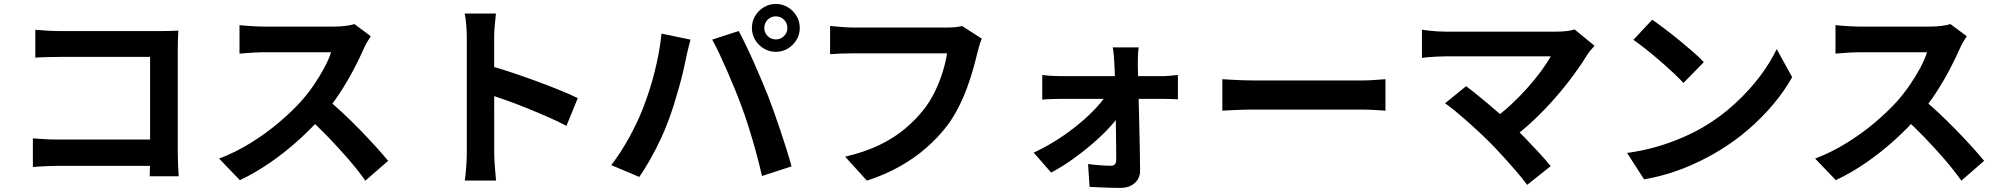

<svg xmlns="http://www.w3.org/2000/svg" viewBox="-20 -859 10020 960"><path d="M156.6 -710.1Q184.8 -707.4 219.7 -705.5Q254.5 -703.6 280.4 -703.6H784.1Q806.1 -703.6 832.7 -704.4Q859.3 -705.1 871.6 -706.1Q870.6 -688.6 869.7 -662.3Q868.8 -636.1 868.8 -613.7V-95.6Q868.8 -69.9 870.3 -35.1Q871.8 -0.3 873.4 22.3H728.4Q729.2 -0.3 729.8 -26.5Q730.4 -52.8 730.4 -80.3V-574.5H280.7Q248.9 -574.5 213.2 -573.5Q177.6 -572.5 156.6 -570.7ZM144.4 -167.1Q169.8 -165.3 202.5 -163.3Q235.2 -161.3 268.7 -161.3H809.2V-29.7H272.8Q243.9 -29.7 206.4 -28Q168.9 -26.3 144.4 -23.8Z M1833.9 -677.9Q1827.7 -669.3 1816.6 -650.3Q1805.5 -631.4 1798.8 -615.5Q1778.2 -568.4 1747.6 -510.1Q1717 -451.9 1678.6 -393.2Q1640.2 -334.5 1597.1 -284.5Q1541.3 -220.6 1473.8 -159.4Q1406.3 -98.2 1331.7 -46.6Q1257.1 5 1179.2 41.8L1075.6 -66.1Q1156.6 -96.8 1232.8 -143.9Q1308.9 -191 1374 -246Q1439.1 -301 1485.7 -352.8Q1519.2 -390.5 1548.8 -433.7Q1578.4 -476.9 1601.3 -519.7Q1624.3 -562.5 1635.2 -597.8Q1625.1 -597.8 1599 -597.8Q1572.9 -597.8 1538.3 -597.8Q1503.6 -597.8 1466 -597.8Q1428.3 -597.8 1393.6 -597.8Q1359 -597.8 1332.9 -597.8Q1306.7 -597.8 1295.8 -597.8Q1275.4 -597.8 1252 -596.4Q1228.6 -595 1208.5 -593.3Q1188.4 -591.6 1177.5 -590.9V-733.4Q1191.5 -731.8 1213.8 -730Q1236.1 -728.3 1258.8 -727.2Q1281.4 -726 1295.8 -726Q1309.1 -726 1336.8 -726Q1364.6 -726 1400.6 -726Q1436.7 -726 1475.2 -726Q1513.8 -726 1549.2 -726Q1584.5 -726 1611 -726Q1637.4 -726 1648.5 -726Q1681.7 -726 1709.4 -729.8Q1737.2 -733.5 1752.2 -738.6ZM1610.1 -367.3Q1649.2 -336 1693 -295Q1736.8 -254 1779.7 -210Q1822.7 -165.9 1859.4 -125.3Q1896 -84.8 1920.7 -54.9L1806.8 44.3Q1770.2 -7.5 1722.8 -62.3Q1675.4 -117.1 1622.8 -171.8Q1570.2 -226.5 1516 -274.8Z M2314 -95.8Q2314 -115 2314 -158.6Q2314 -202.2 2314 -259.8Q2314 -317.3 2314 -380Q2314 -442.7 2314 -501.2Q2314 -559.6 2314 -604.6Q2314 -649.6 2314 -670.6Q2314 -697.5 2311.4 -731.3Q2308.9 -765.1 2303.5 -791.3H2459.7Q2457 -765.3 2453.9 -733.5Q2450.8 -701.7 2450.8 -670.6Q2450.8 -643.2 2450.8 -595.3Q2450.8 -547.5 2450.8 -488.9Q2450.8 -430.4 2451 -369.5Q2451.1 -308.6 2451.1 -253Q2451.1 -197.4 2451.1 -155.7Q2451.1 -114.1 2451.1 -95.8Q2451.1 -81.7 2452.2 -56.4Q2453.4 -31.1 2456 -4.2Q2458.5 22.7 2460.3 43.5H2304Q2308.3 14.4 2311.1 -25.8Q2314 -65.9 2314 -95.8ZM2421.4 -532.3Q2471.2 -518.9 2533 -498.4Q2594.8 -477.9 2657.9 -454.8Q2721 -431.7 2776.7 -409.1Q2832.3 -386.6 2868.9 -368.3L2812.2 -229.6Q2770 -252.1 2719 -274.4Q2667.9 -296.8 2615.2 -318.1Q2562.5 -339.4 2512.5 -357.2Q2462.4 -375 2421.4 -388.6Z M3801.4 -719.5Q3801.4 -695.5 3818.3 -678.7Q3835.1 -661.8 3859.1 -661.8Q3883 -661.8 3900 -678.7Q3916.9 -695.5 3916.9 -719.5Q3916.9 -743.4 3900 -760.4Q3883 -777.3 3859.1 -777.3Q3835.1 -777.3 3818.3 -760.4Q3801.4 -743.4 3801.4 -719.5ZM3739.5 -719.5Q3739.5 -752.4 3755.8 -779.5Q3772.1 -806.6 3799.2 -822.9Q3826.2 -839.3 3859.1 -839.3Q3892 -839.3 3919.1 -822.9Q3946.2 -806.6 3962.5 -779.5Q3978.9 -752.4 3978.9 -719.5Q3978.9 -686.6 3962.5 -659.6Q3946.2 -632.5 3919.1 -616.2Q3892 -599.9 3859.1 -599.9Q3826.2 -599.9 3799.2 -616.2Q3772.1 -632.5 3755.8 -659.6Q3739.5 -686.6 3739.5 -719.5ZM3192.3 -311.1Q3209.1 -353.3 3224.3 -399.7Q3239.5 -446.1 3252 -495.3Q3264.4 -544.5 3273.7 -594Q3283.1 -643.4 3287.3 -691L3432.6 -660.8Q3429 -646.6 3423.9 -627.6Q3418.8 -608.6 3414.9 -590.6Q3410.9 -572.6 3408.7 -561Q3403.7 -534.8 3394.8 -497.6Q3385.9 -460.5 3374.2 -419.2Q3362.5 -377.9 3349.7 -336.5Q3336.9 -295.2 3323.6 -260.2Q3306.2 -211.7 3281.6 -159.8Q3257 -107.9 3229.8 -59.9Q3202.5 -11.9 3176.4 25.7L3036.4 -33.4Q3083.6 -95 3125.1 -170.1Q3166.5 -245.3 3192.3 -311.1ZM3685.9 -332Q3671.4 -371.5 3653 -416.5Q3634.6 -461.5 3614.7 -506.9Q3594.9 -552.3 3576 -592.4Q3557.1 -632.4 3540.9 -660.9L3673.6 -703.9Q3689.2 -675 3709 -634.2Q3728.8 -593.3 3749.1 -547.5Q3769.4 -501.6 3788.4 -456.9Q3807.4 -412.3 3821.5 -376.3Q3834.6 -342.5 3850.5 -297.7Q3866.5 -252.9 3882.7 -204.6Q3898.9 -156.4 3913.3 -110.3Q3927.7 -64.3 3937.7 -27L3789.9 21Q3776.6 -38.4 3759.9 -99.1Q3743.2 -159.9 3724.7 -219.1Q3706.3 -278.4 3685.9 -332Z M4889.2 -665.6Q4882.3 -651.5 4876.9 -632.1Q4871.5 -612.7 4867.1 -596.3Q4858.6 -559.8 4845.8 -514.1Q4833.1 -468.4 4814.9 -419.2Q4796.7 -370.1 4772.3 -322Q4747.9 -273.9 4716.8 -231.9Q4671.6 -172.6 4611.9 -120.3Q4552.3 -68 4478.1 -26.4Q4403.9 15.2 4314.6 44.2L4205.7 -75.5Q4305.4 -99.1 4377.8 -134.3Q4450.3 -169.6 4504 -214.5Q4557.7 -259.4 4597.6 -310Q4630.9 -352 4654.6 -401.2Q4678.2 -450.4 4693.6 -500Q4708.9 -549.5 4715.1 -592.4Q4700.3 -592.4 4665.5 -592.4Q4630.7 -592.4 4584.5 -592.4Q4538.2 -592.4 4487.6 -592.4Q4437.1 -592.4 4389.9 -592.4Q4342.7 -592.4 4305.3 -592.4Q4267.9 -592.4 4249.4 -592.4Q4215 -592.4 4182.6 -591.1Q4150.1 -589.8 4130.4 -588.1V-729.4Q4145.7 -727.6 4167.1 -725.7Q4188.4 -723.8 4211 -722.5Q4233.6 -721.2 4249.6 -721.2Q4265.4 -721.2 4295.3 -721.2Q4325.3 -721.2 4364 -721.2Q4402.7 -721.2 4445.3 -721.2Q4488 -721.2 4530.2 -721.2Q4572.4 -721.2 4609.4 -721.2Q4646.5 -721.2 4673.6 -721.2Q4700.7 -721.2 4712.4 -721.2Q4727.4 -721.2 4749.1 -722.5Q4770.8 -723.8 4790.5 -728.9Z M5673.5 -622.1Q5670.7 -604.4 5669.8 -581.7Q5668.9 -559.1 5668.9 -538.9Q5669.7 -506 5670.6 -465.2Q5671.5 -424.3 5672.7 -378.1Q5674 -331.9 5675.3 -283.4Q5676.6 -234.8 5677.5 -186.7Q5678.4 -138.6 5679.4 -93.1Q5680.4 -47.6 5680.4 -7.6Q5681.1 31.5 5653.9 56Q5626.7 80.4 5582.9 80.4Q5559.3 80.4 5531.5 79.8Q5503.6 79.2 5477 77.7Q5450.3 76.2 5427.8 75.2L5420.4 -38.9Q5450.6 -34.7 5482.9 -32.5Q5515.2 -30.2 5534.8 -30.2Q5548.8 -30.2 5555 -38.2Q5561.2 -46.2 5561.2 -61.4Q5561.2 -89.2 5560.7 -126.4Q5560.2 -163.6 5559.7 -206.1Q5559.2 -248.5 5558.6 -293.1Q5558 -337.6 5557.1 -381.7Q5556.2 -425.9 5554.9 -465.9Q5553.7 -506 5551.9 -538.9Q5551.1 -556.9 5549.2 -579.5Q5547.3 -602 5543.8 -622.1ZM5191.3 -484.3Q5209.1 -481.5 5235.6 -479.9Q5262.1 -478.2 5282 -478.2Q5294.3 -478.2 5325.3 -478.2Q5356.4 -478.2 5399.7 -478.2Q5443.1 -478.2 5492.1 -478.2Q5541 -478.2 5589.8 -478.2Q5638.5 -478.2 5680.2 -478.2Q5721.9 -478.2 5750.8 -478.2Q5779.6 -478.2 5787.9 -478.2Q5807.4 -478.2 5832.1 -480.4Q5856.8 -482.5 5869.5 -484.3V-362.5Q5852.1 -363.5 5830.7 -364.1Q5809.2 -364.7 5793.1 -364.7Q5786.4 -364.7 5758.1 -364.7Q5729.7 -364.7 5686.8 -364.7Q5643.9 -364.7 5594.2 -364.7Q5544.4 -364.7 5493.7 -364.7Q5443.1 -364.7 5399.3 -364.7Q5355.6 -364.7 5325 -364.7Q5294.3 -364.7 5285.2 -364.7Q5264 -364.7 5238.3 -363.8Q5212.5 -363 5191.3 -361ZM5148.5 -95.8Q5208.5 -123.5 5267 -160.9Q5325.4 -198.4 5375.8 -240.2Q5426.2 -282.1 5464.4 -323.9Q5502.7 -365.6 5522.8 -402.2L5587.9 -401.4L5589.7 -304.1Q5570.3 -269.2 5532.4 -227.4Q5494.6 -185.5 5445.2 -142.9Q5395.9 -100.2 5342.1 -62Q5288.3 -23.7 5235.7 3.8Z M6091.7 -463.1Q6110 -462.1 6138 -460.3Q6166.1 -458.5 6196.7 -457.6Q6227.3 -456.7 6252.6 -456.7Q6278.1 -456.7 6314.9 -456.7Q6351.6 -456.7 6395.3 -456.7Q6438.9 -456.7 6485.6 -456.7Q6532.3 -456.7 6578.1 -456.7Q6623.8 -456.7 6665 -456.7Q6706.2 -456.7 6738.4 -456.7Q6770.5 -456.7 6789.8 -456.7Q6825.1 -456.7 6856.2 -459.4Q6887.3 -462.1 6907.3 -463.1V-305.7Q6889.6 -306.7 6855.7 -308.9Q6821.9 -311.1 6790 -311.1Q6770.8 -311.1 6738.1 -311.1Q6705.4 -311.1 6664.4 -311.1Q6623.3 -311.1 6577.5 -311.1Q6531.8 -311.1 6485.1 -311.1Q6438.4 -311.1 6394.7 -311.1Q6351 -311.1 6314.3 -311.1Q6277.6 -311.1 6252.6 -311.1Q6210.3 -311.1 6165.2 -309.4Q6120.1 -307.7 6091.7 -305.7Z M7952.6 -630.2Q7942.3 -618.4 7933.6 -608.2Q7924.8 -598 7918.6 -588.4Q7889.3 -540.5 7848.2 -484.4Q7807.1 -428.4 7757.2 -371.2Q7707.3 -313.9 7651.6 -261.1Q7596 -208.2 7537.4 -165.4L7437.7 -257.7Q7487.6 -291.9 7532.4 -333.3Q7577.1 -374.7 7615.5 -417.7Q7653.9 -460.8 7684.2 -501.7Q7714.4 -542.5 7733.7 -577.2Q7714.4 -577.2 7681 -577.2Q7647.6 -577.2 7604.2 -577.2Q7560.9 -577.2 7513.1 -577.2Q7465.3 -577.2 7417.5 -577.2Q7369.6 -577.2 7327.4 -577.2Q7285.1 -577.2 7253.4 -577.2Q7221.6 -577.2 7205 -577.2Q7185.2 -577.2 7162.5 -575.9Q7139.7 -574.6 7120 -573Q7100.3 -571.3 7089.7 -569.5V-710.5Q7102.9 -708.7 7123.4 -706Q7144 -703.4 7166 -702.1Q7188 -700.8 7205 -700.8Q7218.5 -700.8 7249.7 -700.8Q7281 -700.8 7323.8 -700.8Q7366.6 -700.8 7416.1 -700.8Q7465.6 -700.8 7516.2 -700.8Q7566.9 -700.8 7614 -700.8Q7661 -700.8 7698.7 -700.8Q7736.4 -700.8 7759.5 -700.8Q7819.1 -700.8 7853 -711.8ZM7425.3 -150.8Q7403 -173.1 7374.7 -199.4Q7346.4 -225.8 7315.7 -253Q7285 -280.1 7256.5 -303.5Q7228.1 -326.8 7205.4 -342.7L7310.5 -428Q7330.8 -413.3 7358.2 -391.1Q7385.7 -368.9 7416.9 -342.9Q7448.1 -316.9 7479.9 -289Q7511.6 -261.1 7540.5 -233.8Q7573.6 -202.2 7609.1 -165.3Q7644.5 -128.3 7677.2 -93.1Q7709.8 -57.9 7733.5 -28.4L7615.8 65.3Q7595.1 36.9 7562.7 -0.8Q7530.3 -38.5 7494 -78.3Q7457.8 -118.1 7425.3 -150.8Z M8241.1 -760.4Q8267.3 -742.4 8302.3 -716Q8337.3 -689.6 8374.5 -659.3Q8411.6 -629 8444.7 -600.2Q8477.8 -571.4 8499.1 -548.5L8397.3 -444.3Q8377.8 -465.5 8347 -494.4Q8316.2 -523.4 8280.3 -554.4Q8244.4 -585.5 8209.4 -613.3Q8174.4 -641 8147 -659.8ZM8115.5 -94.2Q8194.4 -105.3 8263.1 -125.2Q8331.8 -145 8391.1 -170.8Q8450.4 -196.5 8498.8 -225Q8584.1 -275.7 8654.8 -340.7Q8725.5 -405.8 8778.7 -476.2Q8831.9 -546.6 8863.4 -613.5L8940.9 -473.3Q8903.1 -405.6 8847.4 -338.8Q8791.7 -271.9 8721.9 -211.7Q8652.2 -151.5 8571 -102.9Q8520.5 -72.5 8461.2 -44.7Q8402 -16.8 8336.4 4.4Q8270.7 25.7 8200.3 37.7Z M9813.9 -677.9Q9807.7 -669.3 9796.6 -650.3Q9785.5 -631.4 9778.8 -615.5Q9758.2 -568.4 9727.6 -510.1Q9697 -451.9 9658.6 -393.2Q9620.2 -334.5 9577.1 -284.5Q9521.3 -220.6 9453.8 -159.4Q9386.3 -98.2 9311.7 -46.6Q9237.1 5 9159.2 41.8L9055.6 -66.1Q9136.6 -96.8 9212.8 -143.9Q9288.9 -191 9354 -246Q9419.1 -301 9465.7 -352.8Q9499.2 -390.5 9528.8 -433.7Q9558.4 -476.9 9581.3 -519.7Q9604.3 -562.5 9615.2 -597.8Q9605.1 -597.8 9579 -597.8Q9552.9 -597.8 9518.3 -597.8Q9483.6 -597.8 9446 -597.8Q9408.3 -597.8 9373.6 -597.8Q9339 -597.8 9312.9 -597.8Q9286.7 -597.8 9275.8 -597.8Q9255.4 -597.8 9232 -596.4Q9208.6 -595 9188.5 -593.3Q9168.4 -591.6 9157.5 -590.9V-733.4Q9171.5 -731.8 9193.8 -730Q9216.1 -728.3 9238.8 -727.2Q9261.4 -726 9275.8 -726Q9289.1 -726 9316.8 -726Q9344.6 -726 9380.6 -726Q9416.7 -726 9455.2 -726Q9493.8 -726 9529.2 -726Q9564.5 -726 9591 -726Q9617.4 -726 9628.5 -726Q9661.7 -726 9689.4 -729.8Q9717.2 -733.5 9732.2 -738.6ZM9590.1 -367.3Q9629.2 -336 9673 -295Q9716.8 -254 9759.7 -210Q9802.7 -165.9 9839.4 -125.3Q9876 -84.8 9900.7 -54.9L9786.8 44.3Q9750.2 -7.5 9702.8 -62.3Q9655.4 -117.1 9602.8 -171.8Q9550.2 -226.5 9496 -274.8Z"/></svg>

Font: Shanggu Sans SC VF
Style: Regular
Weight: 250
Designer: GuiWonder
Version: Version 1.021